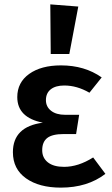

<svg xmlns="http://www.w3.org/2000/svg" viewBox="-20 -843 510 878"><path d="M210 -823 338 -813 297 -596H212ZM259 -544Q367 -544 445 -489L389 -419Q332 -452 274 -452Q234 -452 212 -434.5Q190 -417 190 -385Q190 -355 213.5 -336.5Q237 -318 278 -318H342L328 -230H271Q219 -230 196 -212Q173 -194 173 -156Q173 -121 199 -100.5Q225 -80 273 -80Q338 -80 406 -123L462 -48Q380 15 258 15Q159 15 99 -27.5Q39 -70 39 -147Q39 -264 176 -282Q59 -305 59 -399Q59 -466 113.5 -505Q168 -544 259 -544Z"/></svg>

Font: FiraGO Medium
Style: Regular
Weight: 500
Designer: bBox Type
Foundry: bBox Type GmbH
Version: Version 1.001;PS 001.001;hotconv 1.0.88;makeotf.lib2.5.64775